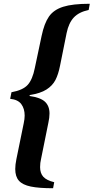

<svg xmlns="http://www.w3.org/2000/svg" viewBox="-20 -850 497 1020"><path d="M61 48Q61 25 67 -4L106 -195Q111 -218 111 -236Q111 -273 93 -297Q75 -321 34 -325L41 -360Q102 -371 127.5 -399.5Q153 -428 165 -489L201 -659Q215 -726 240 -762Q265 -798 315.5 -814Q366 -830 457 -830L451 -797Q399 -786 372 -757Q345 -728 334 -675L299 -501Q290 -455 274.5 -425Q259 -395 227 -374.5Q195 -354 138 -345L137 -340Q195 -332 219 -309.5Q243 -287 243 -247Q243 -225 237 -198L198 -5Q193 15 193 38Q193 70 210 89Q227 108 268 118L262 150Q187 150 143.5 141Q100 132 80.5 110Q61 88 61 48Z"/></svg>

Font: Taviraj Black
Style: Italic
Weight: 900
Italic angle: -12°
Designer: Katatrad Team
Foundry: CadsonDemak
Version: Version 1.001